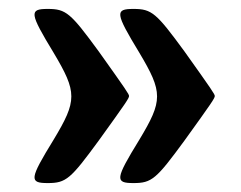

<svg xmlns="http://www.w3.org/2000/svg" viewBox="-20 -471 539 430"><path d="M87 -451C45 -451 46 -442 100 -353C153 -264 153 -246 100 -158C46 -70 45 -61 87 -61C128 -61 138 -70 201 -156C263 -242 269 -251 269 -256C269 -260 263 -269 201 -356C138 -442 128 -451 87 -451ZM279 -451C237 -451 238 -442 292 -353C345 -264 345 -246 292 -158C238 -70 237 -61 279 -61C320 -61 330 -70 393 -156C455 -242 461 -251 461 -256C461 -260 455 -269 393 -356C330 -442 320 -451 279 -451Z"/></svg>

Font: Asimov Print
Style: A
Weight: 500
Designer: Google
Version: Version 2.000980: 2014